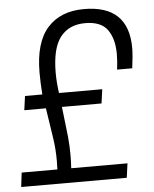

<svg xmlns="http://www.w3.org/2000/svg" viewBox="-55 -837 710 884"><g transform="rotate(-5 300.0 -395.5)"><path d="M495 0H7L15 -66H180L181 -106Q181 -161 173 -213L152 -351H52L61 -416H141Q137 -471 137 -517Q137 -656 197 -723.5Q257 -791 366 -791Q572 -791 572 -593Q572 -561 564 -500H494Q499 -538 499 -572Q499 -642 469 -684Q439 -726 366 -726Q291 -726 251 -674.5Q211 -623 211 -509Q211 -468 218 -416H418L409 -351H226L242 -211Q246 -168 246 -126Q246 -96 244 -66H504Z"/></g></svg>

Font: Tanohe Sans
Style: Italic
Weight: 400
Designer: Village Type and Design LLC & Cristiano Sobral
Foundry: Cooper Hewitt Smithsonian Design Museum
Version: Version 1.00;September 29, 2021;FontCreator 13.0.0.2655 64-b